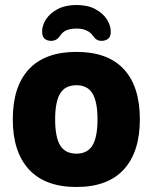

<svg xmlns="http://www.w3.org/2000/svg" viewBox="-20 -738 609 766"><path d="M285 8Q160 8 95.5 -62Q31 -132 31 -262Q31 -393 95.5 -462Q160 -531 285 -531Q410 -531 474 -462Q538 -393 538 -262Q538 -132 474 -62Q410 8 285 8ZM285 -125Q329 -125 349 -158Q369 -191 369 -262Q369 -332 349 -365Q329 -398 285 -398Q240 -398 220 -365Q200 -332 200 -262Q200 -191 220 -158Q240 -125 285 -125ZM285 -718Q330 -718 360.5 -701.5Q391 -685 406.5 -660.5Q422 -636 422 -612Q422 -592 411.5 -583.5Q401 -575 385 -575Q364 -575 352 -594Q331 -624 286 -624Q263 -624 247 -618Q231 -612 220 -596Q207 -575 184 -575Q168 -575 158 -583.5Q148 -592 148 -612Q148 -637 164 -661.5Q180 -686 210.5 -702Q241 -718 285 -718Z"/></svg>

Font: Asap ExtraBold
Style: Regular
Weight: 800
Designer: Pablo Cosgaya
Foundry: Omnibus-Type
Version: Version 3.001; ttfautohint (v1.8.4.7-5d5b)